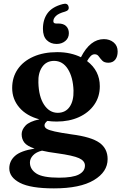

<svg xmlns="http://www.w3.org/2000/svg" viewBox="-20 -765 653 1033"><path d="M365.5 -42Q470.5 -28.5 514.8 2.8Q559 34 559 91Q559 160 485 204.2Q411 248.5 270 248.5Q145 248.5 87.5 218.8Q30 189 30 141Q30 101 61 73.5Q92 46 166 34.5Q125 20.5 110.8 1.8Q96.5 -17 96.5 -43Q96.5 -67 117.2 -89.2Q138 -111.5 192 -123Q122.5 -141.5 84 -186.5Q45.5 -231.5 45.5 -291.5Q45.5 -349 75.2 -392.5Q105 -436 159.8 -460.2Q214.5 -484.5 288 -484.5Q325.5 -484.5 357.5 -477.2Q389.5 -470 415.5 -457Q465 -554.5 539 -554.5Q570 -554.5 591.5 -536.8Q613 -519 613 -488Q613 -460.5 600 -444Q587 -427.5 563 -427.5Q541 -427.5 530 -439Q519 -450.5 511.2 -461.8Q503.5 -473 489.5 -473Q477.5 -473 468 -463.5Q458.5 -454 448.5 -436.5Q517 -384.5 517 -301Q517 -244.5 487.2 -201.8Q457.5 -159 405 -135Q352.5 -111 285 -111Q259 -111 235 -114.5Q219.5 -103 219.5 -90.5Q219.5 -79.5 231.5 -72Q243.5 -64.5 275 -57.5Q306.5 -50.5 365.5 -42ZM270.5 -437.5Q229 -437 206.8 -404.5Q184.5 -372 186.5 -321Q188.5 -245 217.2 -201.5Q246 -158 291 -158Q333 -158.5 355 -190.8Q377 -223 375.5 -278Q373 -349.5 345.2 -393.5Q317.5 -437.5 270.5 -437.5ZM141 109.5Q141 145.5 175.2 168.2Q209.5 191 297.5 191Q371.5 191 404.2 173.8Q437 156.5 437 126Q437 100.5 405.2 86Q373.5 71.5 286.5 59.5Q239.5 53.5 206 45.5Q174.5 53 157.8 70.8Q141 88.5 141 109.5ZM294 -638.5Q322 -638.5 336.2 -624Q350.5 -609.5 350.5 -586.5Q350.5 -560.5 331.5 -544.5Q312.5 -528.5 284.5 -528.5Q252.5 -528.5 231.8 -548.8Q211 -569 211 -610Q211 -660.5 236.2 -694.5Q261.5 -728.5 317.5 -743Q344 -750.5 349 -729Q354 -709.5 330 -702.5Q295 -693 281 -679.2Q267 -665.5 267 -651Q267 -638.5 282 -638.5Z"/></svg>

Font: Fraunces 9pt S050 SemiBold
Style: Regular
Weight: 600
Version: Version 1.000; ttfautohint (v1.8.3)